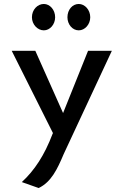

<svg xmlns="http://www.w3.org/2000/svg" viewBox="-20 -728 631 968"><path d="M141 -641C141 -605 169 -575 201 -575C232 -575 258 -605 258 -641C258 -678 232 -708 201 -708C169 -708 141 -679 141 -641ZM320 -641C320 -605 345 -575 377 -575C408 -575 435 -605 435 -641C435 -678 408 -708 377 -708C345 -708 320 -679 320 -641ZM90 190 175 220C238 190 269 125 301 49L544 -472H424L298 -158L158 -472H39L247 -57L245 -53C204 55 154 131 90 190Z"/></svg>

Font: Bluebird
Style: LiNrw
Weight: 300
Designer: Jasper
Foundry: Cannot Into Space Fonts
Version: Version 0.98